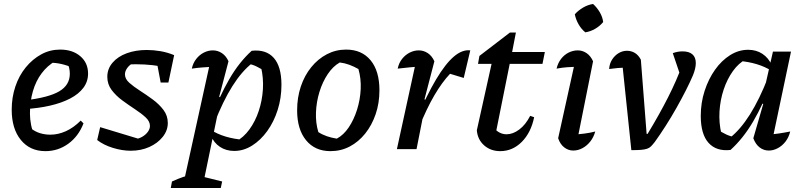

<svg xmlns="http://www.w3.org/2000/svg" viewBox="-20 -752 4059 968"><path d="M209 10Q131 10 85 -46.5Q39 -103 39 -199Q39 -261 57.5 -316Q76 -371 110 -412.5Q144 -454 188 -478Q232 -502 283 -502Q346 -502 385 -468.5Q424 -435 424 -381Q424 -341 400.5 -309.5Q377 -278 334 -255.5Q291 -233 232.5 -219.5Q174 -206 105 -202V-246Q225 -260 278.5 -291.5Q332 -323 332 -380Q332 -410 319 -437L350 -409Q321 -422 291 -429Q261 -436 228 -436L259 -444Q219 -421 190 -382.5Q161 -344 146 -292.5Q131 -241 131 -180Q131 -152 136.5 -123.5Q142 -95 154 -69L135 -106Q155 -89 180.5 -81Q206 -73 234 -73Q273 -73 312 -90.5Q351 -108 387 -144L401 -130Q376 -65 324.5 -27.5Q273 10 209 10Z M470 -46 485 -111 693 -48 661 -50Q681 -53 698 -63Q715 -73 725.5 -87.5Q736 -102 736 -117Q736 -140 714.5 -160Q693 -180 661 -201Q629 -222 597 -245.5Q565 -269 543 -298Q521 -327 521 -365Q521 -405 547.5 -436Q574 -467 619 -483.5Q664 -500 720 -500Q754 -500 789 -494Q824 -488 858 -474L828 -410Q789 -419 749 -423.5Q709 -428 667 -428Q649 -428 631.5 -427.5Q614 -427 596 -425L649 -433Q632 -424 621 -408.5Q610 -393 610 -377Q610 -354 632 -334.5Q654 -315 686 -294.5Q718 -274 750 -250.5Q782 -227 804 -198Q826 -169 826 -132Q826 -94 800.5 -62Q775 -30 733 -11Q691 8 639 8Q596 8 549 -6.5Q502 -21 470 -46ZM790 -336 764 -474H858L829 -336Z M1161 9Q1120 9 1089 -11.5Q1058 -32 1043 -69V-97Q1109 -55 1209 -47L1170 -39Q1208 -59 1237.5 -99.5Q1267 -140 1284.5 -192.5Q1302 -245 1305.5 -302Q1309 -359 1296 -414L1314 -394Q1293 -407 1273 -417Q1253 -427 1229 -431L1252 -434Q1199 -393 1151.5 -317.5Q1104 -242 1060 -129L1040 -146Q1086 -266 1135.5 -352Q1185 -438 1249 -496Q1321 -504 1360 -460.5Q1399 -417 1399 -324Q1399 -258 1380 -198Q1361 -138 1327.5 -91.5Q1294 -45 1251 -18Q1208 9 1161 9ZM841 196 847 163Q880 148 904 140Q928 132 955 127L1100 163L1093 196ZM900 196 1045 -463 1059 -416Q1027 -414 1000 -412Q973 -410 947 -406Q953 -434 969.5 -455Q986 -476 1008 -487Q1030 -498 1053 -498Q1078 -498 1099 -484Q1120 -470 1132 -443L1085 -264L1094 -259L1000 196Z M1646 10Q1568 10 1523 -45Q1478 -100 1478 -196Q1478 -260 1496.5 -315.5Q1515 -371 1549 -413Q1583 -455 1628 -478.5Q1673 -502 1725 -502Q1804 -502 1848.5 -448Q1893 -394 1893 -297Q1893 -232 1874 -176.5Q1855 -121 1821.5 -79Q1788 -37 1743.5 -13.5Q1699 10 1646 10ZM1678 -53Q1712 -71 1738 -109.5Q1764 -148 1780 -198.5Q1796 -249 1798.5 -302.5Q1801 -356 1787 -404Q1764 -417 1741 -425.5Q1718 -434 1693 -437Q1659 -418 1632.5 -378.5Q1606 -339 1590.5 -288.5Q1575 -238 1573 -185Q1571 -132 1585 -86Q1605 -73 1628.5 -65Q1652 -57 1678 -53Z M1981 0 2082 -463 2097 -416Q2071 -415 2046 -412.5Q2021 -410 1985 -406Q1991 -435 2007.5 -455.5Q2024 -476 2046 -487Q2068 -498 2091 -498Q2116 -498 2137 -484Q2158 -470 2170 -443L2120 -251L2129 -248L2080 0ZM2091 -106 2078 -146Q2131 -272 2178.5 -351.5Q2226 -431 2268.5 -467Q2311 -503 2351 -498L2318 -359L2249 -380Q2209 -338 2170 -271.5Q2131 -205 2091 -106Z M2502 10Q2454 10 2421 -19Q2388 -48 2384 -95L2463 -451H2554L2475 -58L2471 -106Q2498 -75 2534 -75Q2566 -75 2598 -99Q2630 -123 2653 -168L2673 -161Q2657 -83 2610.5 -36.5Q2564 10 2502 10ZM2390 -430 2397 -470 2551 -588H2581L2562 -490H2727L2715 -430Z M2887 -28 2867 -73Q2898 -75 2926 -78.5Q2954 -82 2981 -89Q2973 -60 2956 -38.5Q2939 -17 2916.5 -5Q2894 7 2870 7Q2845 7 2824.5 -9Q2804 -25 2794 -55L2884 -463L2898 -416Q2864 -415 2838.5 -413Q2813 -411 2786 -406Q2793 -435 2809 -455.5Q2825 -476 2847 -487Q2869 -498 2893 -498Q2917 -498 2937.5 -484Q2958 -470 2970 -443ZM2970 -732Q2990 -714 3004 -690Q3018 -666 3021 -641Q3005 -621 2981 -607Q2957 -593 2931 -589Q2911 -605 2897 -629.5Q2883 -654 2878 -680Q2896 -700 2920 -714Q2944 -728 2970 -732Z M3245 -77Q3305 -176 3348.5 -262Q3392 -348 3419 -423L3418 -348L3372 -484Q3396 -493 3421 -493Q3454 -493 3471 -478Q3488 -463 3488 -434Q3488 -408 3474 -373Q3460 -340 3438.5 -297.5Q3417 -255 3390.5 -208Q3364 -161 3335.5 -116.5Q3307 -72 3281 -36Q3270 -22 3262 -14Q3254 -6 3242 -2Q3230 2 3211.5 3.5Q3193 5 3163 5L3114 -464L3144 -412Q3117 -411 3094 -409Q3071 -407 3051 -404Q3053 -432 3066.5 -452.5Q3080 -473 3099.5 -484.5Q3119 -496 3141 -496Q3163 -496 3181 -485Q3199 -474 3211 -451L3240 -77Z M3663 4Q3592 12 3552.5 -31.5Q3513 -75 3513 -168Q3513 -234 3532.5 -294Q3552 -354 3585 -400.5Q3618 -447 3661 -474Q3704 -501 3752 -501Q3793 -501 3824 -480.5Q3855 -460 3871 -423L3870 -395Q3803 -437 3704 -445L3742 -454Q3704 -434 3675 -393.5Q3646 -353 3628.5 -300.5Q3611 -248 3607.5 -190.5Q3604 -133 3617 -78L3599 -98Q3619 -85 3639.5 -75Q3660 -65 3683 -61L3661 -58Q3713 -99 3761 -175Q3809 -251 3853 -364L3873 -346Q3828 -226 3777.5 -140Q3727 -54 3663 4ZM3870 -27 3851 -73Q3879 -75 3906.5 -79Q3934 -83 3964 -89Q3957 -60 3940.5 -38.5Q3924 -17 3901.5 -5Q3879 7 3856 7Q3830 7 3809.5 -9Q3789 -25 3778 -55L3828 -228L3818 -232L3877 -492H3968Z"/></svg>

Font: Piazzolla Thin SemiBold
Style: Italic
Weight: 600
Italic angle: -11.3°
Version: Version 2.005